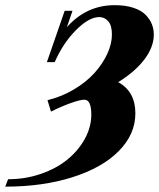

<svg xmlns="http://www.w3.org/2000/svg" viewBox="-62 -696 606 732"><path d="M-42 15.6 -31.2 -12.7Q35.2 -12.7 94.7 -33.4Q154.3 -54.2 195.8 -88.4Q237.3 -122.6 261.7 -167.2Q286.1 -211.9 286.1 -258.8Q286.1 -315.9 259.8 -315.9Q243.7 -315.9 208 -303.2Q172.4 -290.5 132.3 -270.5L119.1 -314Q172.9 -327.1 219.7 -355Q266.6 -382.8 297.9 -417.5Q329.1 -452.1 346.9 -490.5Q364.7 -528.8 364.7 -564.5Q364.7 -599.1 350.6 -615Q336.4 -630.9 316.4 -630.9Q277.3 -630.9 228 -581.5Q178.7 -532.2 146.5 -459H116.7L184.6 -654.8H214.4L192.9 -592.3Q267.6 -676.3 375 -676.3Q416 -676.3 446 -666.5Q476.1 -656.7 492.7 -639.9Q509.3 -623 516.8 -604.2Q524.4 -585.4 524.4 -564Q524.4 -517.6 489.5 -470.7Q454.6 -423.8 388.7 -382.8Q454.1 -346.7 454.1 -264.2Q454.1 -184.1 390.9 -120.1Q327.6 -56.2 214.1 -20.3Q100.6 15.6 -42 15.6Z"/></svg>

Font: Elstob 18pt ExtraBold
Style: Italic
Weight: 800
Italic angle: -20°
Designer: Peter S. Baker
Version: Version 1.015